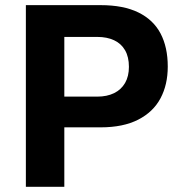

<svg xmlns="http://www.w3.org/2000/svg" viewBox="-20 -723 690 743"><path d="M214.4 -349.1H356.6Q393.8 -349.1 421.4 -362.5Q449 -376 464 -401.9Q478.9 -427.7 478.9 -464.4Q478.9 -502.6 464 -528.5Q449 -554.4 421.6 -567.2Q394.2 -580.1 356.6 -580.1H214.4L210.4 -703.1H369.7Q457.7 -703.1 515.5 -674.8Q573.3 -646.5 601.3 -593.4Q629.2 -540.3 629.2 -465.4Q629.2 -395.3 601.1 -342.6Q573 -289.8 514.9 -260Q456.7 -230.2 369.7 -230.2H214.4ZM228.9 -703.1V0H80.1V-703.1Z"/></svg>

Font: Wand UI Pro
Style: Regular
Weight: 400
Designer: Andreas Faust
Version: Version 1.003;FEAKit 1.0